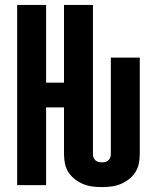

<svg xmlns="http://www.w3.org/2000/svg" viewBox="-20 -755 640 783"><path d="M396 8Q376 8 356.5 5.5Q337 3 319 -4.5Q301 -12 285.5 -24Q270 -36 259.5 -52Q249 -68 245 -87.5Q241 -107 241 -126V-317H168V0H50V-735H168V-418H241V-735H359V-126Q359 -119 361.5 -112.5Q364 -106 369.5 -101Q375 -96 382 -94.5Q389 -93 396 -93Q403 -93 409.5 -94.5Q416 -96 421.5 -101Q427 -106 429.5 -112.5Q432 -119 432 -126V-520H550V-126Q550 -107 546 -87.5Q542 -68 531.5 -52Q521 -36 505.5 -24Q490 -12 472 -4.5Q454 3 434.5 5.5Q415 8 396 8Z"/></svg>

Font: Iosevka Custom Extended
Style: Bold
Weight: 700
Width: 7
Monospace: yes
Designer: Belleve Invis
Foundry: Belleve Invis
Version: Version 11.2.4; ttfautohint (v1.8.4)